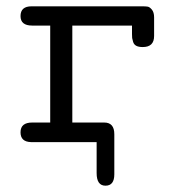

<svg xmlns="http://www.w3.org/2000/svg" viewBox="-20 -450 565 608"><path d="M45 -31Q45 -62 82 -62H139V-369H82Q45 -369 45 -399Q45 -430 80 -430H430Q441 -430 447.5 -429Q454 -428 461 -419.5Q468 -411 468 -395V-336Q468 -301 432 -301Q419 -301 411.5 -305Q404 -309 401.5 -317.5Q399 -326 398.5 -329.5Q398 -333 398 -342V-369H209V-62H310Q342 -62 342 -25V102Q342 138 314 138Q286 138 286 98V0H78Q45 -1 45 -31Z"/></svg>

Font: CMU Typewriter Text
Style: Regular
Weight: 500
Monospace: yes
Version: Version 0.7.0